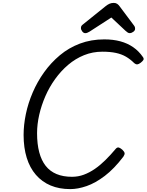

<svg xmlns="http://www.w3.org/2000/svg" viewBox="-20 -1287 1012 1326"><path d="M465 19Q389 19 329.5 -6Q270 -31 228 -79.5Q186 -128 164.5 -197.5Q143 -267 143 -355Q143 -424 158.5 -499Q174 -574 206 -648.5Q238 -723 285 -788.5Q332 -854 393.5 -905.5Q455 -957 532 -986Q609 -1015 700 -1015Q762 -1015 811.5 -1001.5Q861 -988 900 -961Q939 -934 967 -893Q975 -882 970.5 -873.5Q966 -865 952 -854Q939 -844 929 -842.5Q919 -841 906 -852Q880 -878 850 -895.5Q820 -913 780.5 -921.5Q741 -930 687 -930Q620 -930 560.5 -906Q501 -882 451 -839.5Q401 -797 361 -741.5Q321 -686 293.5 -623Q266 -560 251 -494.5Q236 -429 236 -367Q236 -292 251 -235.5Q266 -179 295.5 -141.5Q325 -104 370.5 -85Q416 -66 477 -66Q520 -66 559 -80.5Q598 -95 635 -120.5Q672 -146 708 -181.5Q744 -217 780 -260Q791 -272 802.5 -267.5Q814 -263 826 -252Q839 -239 840.5 -229.5Q842 -220 832 -205Q768 -121 703.5 -72Q639 -23 578.5 -2Q518 19 465 19ZM569 -1058Q557 -1058 548 -1070Q539 -1082 539 -1093Q539 -1102 542 -1107Q545 -1112 550 -1116L709 -1244Q724 -1256 737 -1261.5Q750 -1267 766 -1267Q780 -1267 790 -1260Q800 -1253 808 -1241L906 -1110Q911 -1103 912 -1098Q913 -1093 913 -1088Q913 -1076 900 -1067Q887 -1058 877 -1058Q868 -1058 861 -1063Q854 -1068 846 -1075L749 -1166L599 -1069Q592 -1065 584.5 -1061.5Q577 -1058 569 -1058Z"/></svg>

Font: Playwrite AU NSW
Style: Regular
Weight: 400
Designer: Veronika Burian, José Scaglione
Foundry: TypeTogether
Version: Version 1.002